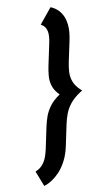

<svg xmlns="http://www.w3.org/2000/svg" viewBox="-102 -870 548 1034"><g transform="rotate(-10 171.5 -353.0)"><path d="M253 -824 185 -741Q192 -737 198.5 -731.5Q205 -726 209.5 -718Q214 -710 216.5 -698.5Q219 -687 218 -670.5Q217 -654 212 -631L188 -518Q182 -490 179.5 -461.5Q177 -433 185.5 -406Q194 -379 220 -353Q183 -328 163.5 -301Q144 -274 134.5 -246.5Q125 -219 119 -190L95 -76Q90 -54 84 -37Q78 -20 70.5 -8.5Q63 3 55 11Q47 19 38 24.5Q29 30 20 34L53 118Q54 118 67 113Q80 108 99 95.5Q118 83 138.5 61.5Q159 40 177 6Q195 -28 205 -76L229 -190Q235 -218 245 -244.5Q255 -271 275 -296.5Q295 -322 332 -346L343 -353L334 -361Q308 -386 299 -411.5Q290 -437 291.5 -463.5Q293 -490 299 -518L323 -631Q333 -679 329.5 -713Q326 -747 314.5 -768.5Q303 -790 289 -802Q275 -814 264.5 -819Q254 -824 253 -824Z"/></g></svg>

Font: Advent Pro
Style: Italic
Weight: 400
Italic angle: -12°
Designer: VivaRado, Andreas Kalpakidis
Foundry: VivaRado, Andreas Kalpakidis
Version: Version 3.000